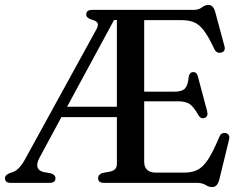

<svg xmlns="http://www.w3.org/2000/svg" viewBox="-25 -740 982 777"><path d="M448 -76V-266H223.5L135.5 -103Q110 -55.5 150 -44L181.5 -38.5Q199.5 -32.5 199.5 -19Q199.5 0 176 0H18Q-5 0 -5 -19Q-5 -30.5 12 -38.5L28.5 -44.5Q54 -53.5 77.5 -97.5L365.5 -622Q374.5 -639 369.5 -647.2Q364.5 -655.5 347.5 -660Q324 -667 324 -681Q324 -700 348 -700H758.5Q779 -700 792 -710Q805 -720 818 -720Q838.5 -720 846 -691.5L883.5 -552.5Q889 -531.5 869 -527Q850.5 -523 841.5 -543.5Q818 -593.5 798.8 -618Q779.5 -642.5 758.8 -650.5Q738 -658.5 710.5 -658.5H558.5V-369H680.5Q711.5 -369 723.5 -381.8Q735.5 -394.5 738.5 -428Q741.5 -447 755.5 -448Q771.5 -449.5 776 -430L813.5 -289Q818.5 -267.5 802 -262.5Q787.5 -257.5 777.5 -274.5Q759.5 -307 743.2 -318.5Q727 -330 695.5 -330H558.5V-86Q558.5 -41.5 606.5 -41.5H721Q751 -41.5 773.2 -52Q795.5 -62.5 816.2 -93.5Q837 -124.5 862.5 -186Q870 -204.5 887.5 -201.5Q908 -197.5 901.5 -173L862 -11.5Q854.5 17 833.5 17Q820 17 806.8 8.5Q793.5 0 771 0H395.5Q372 0 372 -19Q372 -34 390 -40L422.5 -46Q448 -52.5 448 -76ZM436.5 -659 246.5 -308H448V-659Z"/></svg>

Font: Fraunces 72pt Soft
Style: Regular
Weight: 400
Version: Version 1.000;[b76b70a41]